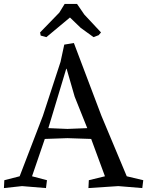

<svg xmlns="http://www.w3.org/2000/svg" viewBox="-25 -947 749 977"><path d="M283 -632 302 -720 351 -728 491 -358 620 -50 704 -30 699 10 577 0 425 10 427 -30 509 -50 439 -240 318 -244 203 -240 138 -50 214 -30 209 10 87 0 -5 10 -3 -30 75 -50 193 -357ZM312 -597 221 -295 318 -291 419 -295 355 -455 314 -597ZM477 -768 451 -758 386 -805 331 -858 211 -758 182 -766 179 -782 277 -883 304 -927H367L404 -873L489 -782Z"/></svg>

Font: Alike Angular
Style: Regular
Weight: 400
Version: Version 1.210